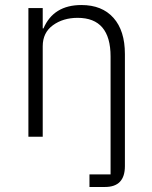

<svg xmlns="http://www.w3.org/2000/svg" viewBox="-20 -544 603 764"><path d="M336 200V150H420V-319Q420 -473 289 -473Q231 -473 190.5 -443.5Q150 -414 150 -360V0H93V-512H150V-431H153Q193 -524 304 -524Q386 -524 431.5 -473Q477 -422 477 -329V117Q477 200 398 200Z"/></svg>

Font: IBM Plex Sans Light
Style: Regular
Weight: 300
Designer: Mike Abbink, Paul van der Laan, Pieter van Rosmalen
Foundry: Bold Monday
Version: Version 3.0